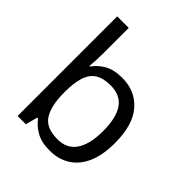

<svg xmlns="http://www.w3.org/2000/svg" viewBox="-210 -893 1036 1036"><g transform="rotate(45 307.5 -375.0)"><path d="M173 -575Q173 -541 171.5 -511.5Q170 -482 168 -465H173Q196 -499 236 -522Q276 -545 339 -545Q439 -545 499.5 -475.5Q560 -406 560 -268Q560 -176 532.5 -114Q505 -52 455 -21Q405 10 339 10Q276 10 236 -13Q196 -36 173 -68H166L148 0H85V-760H173ZM324 -472Q267 -472 234 -450.5Q201 -429 187 -384.5Q173 -340 173 -271V-267Q173 -168 205.5 -115.5Q238 -63 326 -63Q398 -63 433.5 -116Q469 -169 469 -269Q469 -370 433.5 -421Q398 -472 324 -472Z"/></g></svg>

Font: ltamil85
Style: Book
Weight: 400
Designer: Jelle Bosma - Monotype Design Team
Foundry: Monotype Imaging Inc.
Version: Version 2.003